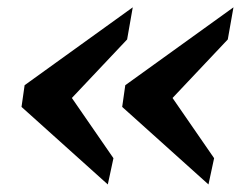

<svg xmlns="http://www.w3.org/2000/svg" viewBox="-20 -505 650 514"><path d="M268.6 -11.2 37.6 -218.8 45.9 -276.9 335.4 -485.4 320.3 -399.4 172.4 -242.7 283.7 -81.5ZM538.1 -11.2 307.1 -218.8 315.4 -276.9 605 -485.4 589.8 -399.4 441.9 -242.7 553.2 -81.5Z"/></svg>

Font: Gelasio
Style: Bold Italic
Weight: 700
Italic angle: -8.5°
Designer: Eben Sorkin
Foundry: Eben Sorkin
Version: Version 1.008